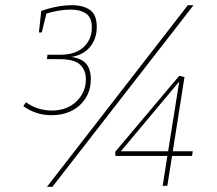

<svg xmlns="http://www.w3.org/2000/svg" viewBox="-20 -716 836 740"><path d="M179 -272Q148 -272 120.5 -281Q93 -290 70 -307L80 -322Q102 -306 127 -298Q152 -290 179 -290Q239 -290 275 -325.5Q311 -361 311 -410Q311 -445 289 -466.5Q267 -488 209 -488H161L163 -505H213Q252 -505 279 -518.5Q306 -532 320 -556Q334 -580 334 -610Q334 -648 312 -663.5Q290 -679 252 -679Q230 -679 206 -675Q182 -671 156 -663L160 -668L141 -591H130L139 -674Q171 -685 201 -690.5Q231 -696 257 -696Q301 -696 327 -677.5Q353 -659 353 -612Q353 -566 326.5 -534.5Q300 -503 252 -496L250 -497Q291 -493 310.5 -472Q330 -451 330 -411Q330 -370 310.5 -338.5Q291 -307 257 -289.5Q223 -272 179 -272ZM161 4 704 -696H726L182 4ZM626 -121 631 -115H425L424 -131L671 -424L691 -419L645 -127L641 -133H723L720 -115H637L644 -121L625 0H607ZM634 -133 627 -127 672 -409 676 -408 440 -126 439 -133Z"/></svg>

Font: Bitter Thin
Style: Italic
Weight: 100
Italic angle: -9°
Designer: Sol Matas, and Bitter project Authors
Foundry: Sol Matas
Version: Version 2.002